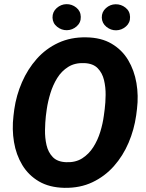

<svg xmlns="http://www.w3.org/2000/svg" viewBox="-20 -902 709 932"><path d="M645 -373.5 641.1 -342.3Q631.3 -272.9 604.2 -209.2Q577.1 -145.5 533 -95.7Q488.8 -45.9 428.5 -17.3Q368.2 11.2 292.5 9.8Q219.7 8.3 168.9 -21.5Q118.2 -51.3 88.1 -101.1Q58.1 -150.9 47.9 -212.6Q37.6 -274.4 45.4 -339.4L49.3 -371.1Q59.1 -439.5 86.7 -502.9Q114.3 -566.4 158.4 -616.2Q202.6 -666 263.2 -694.1Q323.7 -722.2 398.9 -720.7Q471.2 -719.7 521.7 -689.9Q572.3 -660.2 602.1 -610.4Q631.8 -560.5 642.3 -499Q652.8 -437.5 645 -373.5ZM483.9 -339.4 488.3 -372.6Q492.2 -403.3 492.7 -440.9Q493.2 -478.5 484.9 -513.2Q476.6 -547.9 454.3 -570.8Q432.1 -593.8 389.6 -595.7Q343.8 -597.7 311.3 -577.4Q278.8 -557.1 257.8 -523.2Q236.8 -489.3 224.6 -449.2Q212.4 -409.2 207 -372.1L202.6 -338.9Q199.2 -308.6 198.5 -270.8Q197.8 -232.9 205.8 -197.8Q213.9 -162.6 236.3 -139.4Q258.8 -116.2 301.3 -114.7Q346.7 -112.8 379.2 -133.5Q411.6 -154.3 433.1 -188.2Q454.6 -222.2 466.8 -262.2Q479 -302.2 483.9 -339.4ZM234.9 -816.4Q234.4 -844.2 255.1 -862.8Q275.9 -881.3 302.2 -881.8Q329.1 -882.3 350.3 -865.2Q371.6 -848.1 372.1 -820.3Q373 -792.5 352.3 -774.2Q331.5 -755.9 304.7 -755.4Q278.8 -754.9 257.3 -772Q235.8 -789.1 234.9 -816.4ZM474.1 -816.4Q473.6 -844.2 494.1 -862.5Q514.6 -880.9 541 -881.3Q567.9 -881.8 589.4 -864.7Q610.8 -847.7 611.3 -819.8Q612.3 -792 591.6 -773.7Q570.8 -755.4 543.9 -754.9Q518.1 -754.4 496.6 -771.7Q475.1 -789.1 474.1 -816.4Z"/></svg>

Font: Roboto ExtraBold
Style: Italic
Weight: 800
Designer: Christian Robertson
Foundry: Google
Version: Version 3.009; 2024